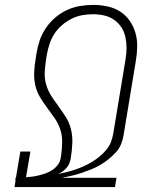

<svg xmlns="http://www.w3.org/2000/svg" viewBox="-20 -763 640 783"><path d="M39 0 43 -23V-38H45L63 -145H104L86 -40Q101 -41 114 -43Q127 -45 141 -48.5Q155 -52 168.5 -57Q182 -62 194.5 -70.5Q207 -79 216 -91Q225 -103 227 -116L229 -127Q233 -155 233.5 -183Q234 -211 225.5 -236Q217 -261 202 -282.5Q187 -304 171.5 -324.5Q156 -345 142.5 -368Q129 -391 123.5 -417Q118 -443 119.5 -471Q121 -499 126 -527L129 -546Q133 -572 142 -598.5Q151 -625 167 -648.5Q183 -672 205 -691Q227 -710 253 -722Q279 -734 306 -738.5Q333 -743 360 -743Q389 -743 417.5 -737Q446 -731 469 -716.5Q492 -702 508 -679.5Q524 -657 532 -630Q540 -603 539.5 -573.5Q539 -544 534 -515L484 -212Q481 -193 473.5 -174.5Q466 -156 451.5 -140.5Q437 -125 420.5 -112Q404 -99 386.5 -89Q369 -79 350 -71.5Q331 -64 311.5 -57.5Q292 -51 273 -46.5Q254 -42 234 -38H455L449 0ZM216 -53Q235 -57 253 -61.5Q271 -66 288.5 -72Q306 -78 322.5 -85.5Q339 -93 355.5 -103Q372 -113 386.5 -125Q401 -137 413.5 -152Q426 -167 432.5 -184Q439 -201 442 -219L492 -521Q496 -544 496 -567Q496 -590 491.5 -611.5Q487 -633 475 -651.5Q463 -670 445 -682.5Q427 -695 404.5 -700Q382 -705 359 -705Q337 -705 315 -701Q293 -697 272 -686.5Q251 -676 232.5 -660Q214 -644 201.5 -624.5Q189 -605 182 -583.5Q175 -562 171 -540L129 -546L171 -540L168 -521Q164 -495 162.5 -469Q161 -443 168 -419Q175 -395 187.5 -374.5Q200 -354 215 -335L216 -333Q232 -311 247 -288Q262 -265 269 -237.5Q276 -210 275 -180.5Q274 -151 269 -121L267 -110Q265 -101 260.5 -92Q256 -83 249 -76Q242 -69 234 -63Q226 -57 216 -53Z"/></svg>

Font: Iosevka Extralight Extended
Style: Italic
Weight: 200
Width: 7
Italic angle: -9°
Monospace: yes
Designer: Belleve Invis
Foundry: Belleve Invis
Version: Version 32.5.0; ttfautohint (v1.8.4)